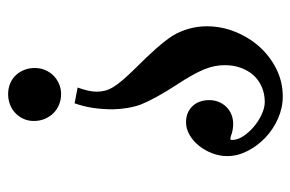

<svg xmlns="http://www.w3.org/2000/svg" viewBox="-148 -644 754 499"><g transform="rotate(90 229.5 -395.0)"><path d="M208 -219.2Q212.9 -232.9 215.8 -245.4Q218.8 -257.8 218.8 -268.1Q218.8 -280.3 216.1 -290.5Q213.4 -300.8 206.8 -311.8Q200.2 -322.8 188.5 -336.4Q176.8 -350.1 158.2 -369.1Q129.4 -397.5 106.2 -423.8Q83 -450.2 71.8 -468.8Q61 -487.3 54.9 -509.5Q48.8 -531.7 48.8 -554.7Q48.8 -593.8 63.5 -629.6Q78.1 -665.5 103 -692.9Q127.9 -720.2 160.9 -736.3Q193.8 -752.4 231 -752.4Q260.7 -752.4 288.8 -740Q316.9 -727.5 338.4 -707Q359.9 -686.5 373 -660.6Q386.2 -634.8 386.2 -608.4Q386.2 -588.4 378.9 -569.1Q371.6 -549.8 359.4 -534.7Q347.2 -519.5 331.3 -510.3Q315.4 -501 298.3 -501Q272.5 -501 256.6 -517.6Q240.7 -534.2 240.7 -561.5Q240.7 -574.7 245.4 -585.9Q250 -597.2 258.1 -605.5Q266.1 -613.8 277.6 -618.7Q289.1 -623.5 302.7 -623.5Q310.1 -623.5 318.1 -622.1Q326.2 -620.6 332.5 -618.2H332Q335 -617.2 337.6 -616.7Q340.3 -616.2 341.8 -616.2Q344.2 -616.2 344.2 -621.1Q344.2 -634.8 334.5 -649.7Q324.7 -664.6 310.1 -677Q295.4 -689.5 278.1 -697.5Q260.7 -705.6 245.6 -705.6Q224.6 -705.6 206.8 -698Q189 -690.4 176.5 -676.8Q164.1 -663.1 157 -644Q149.9 -625 149.9 -602.5Q149.9 -588.9 152.3 -575.9Q154.8 -563 160.6 -548.6Q166.5 -534.2 176.3 -516.6Q186 -499 201.2 -476.1Q220.2 -446.8 233.2 -422.9Q246.1 -398.9 252.4 -382.8Q258.3 -366.2 261.2 -347.9Q264.2 -329.6 264.6 -310.5Q264.6 -284.2 261 -259.5Q257.3 -234.9 249 -211.4ZM294.9 -105.5Q294.9 -91.3 289.6 -79.1Q284.2 -66.9 274.9 -57.9Q265.6 -48.8 252.7 -43.7Q239.7 -38.6 225.1 -38.6Q210.4 -38.6 198 -43.7Q185.5 -48.8 176.5 -58.1Q167.5 -67.4 162.4 -80.1Q157.2 -92.8 157.2 -107.9Q157.2 -122.6 162.6 -135Q168 -147.5 177 -156.5Q186 -165.5 198.5 -170.9Q210.9 -176.3 225.1 -176.3Q239.7 -176.3 252.7 -170.9Q265.6 -165.5 274.9 -156Q284.2 -146.5 289.6 -133.5Q294.9 -120.6 294.9 -105.5Z"/></g></svg>

Font: XB Niloofar
Style: Bold
Weight: 700
Designer: Behnam
Foundry: Irmug
Version: Version 7.201 2008